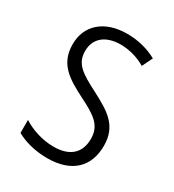

<svg xmlns="http://www.w3.org/2000/svg" viewBox="-141 -624 649 717"><g transform="rotate(30 184.0 -266.0)"><path d="M332 -136C332 -223 276 -255 201 -294C129 -331 94 -353 94 -408C94 -463 134 -495 198 -495C236 -495 276 -483 305 -465L327 -510C291 -530 247 -542 199 -542C100 -542 41 -487 41 -407C41 -322 95 -289 172 -250C242 -215 277 -191 277 -134C277 -75 242 -39 170 -39C121 -39 72 -56 38 -78V-22C68 -5 114 10 171 10C275 10 332 -44 332 -136Z"/></g></svg>

Font: Noto Sans Thai Cond Light
Style: Regular
Weight: 300
Width: 3
Designer: Monotype Design Team
Foundry: Monotype Imaging Inc.
Version: Version 2.002